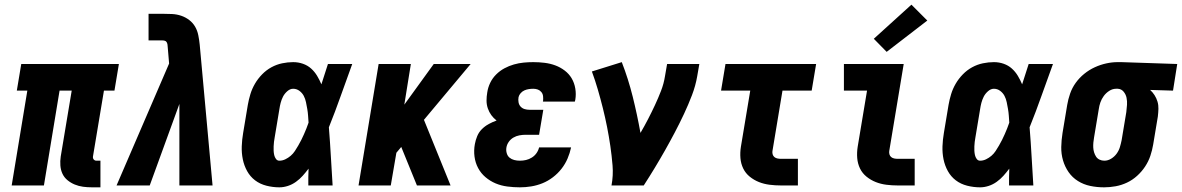

<svg xmlns="http://www.w3.org/2000/svg" viewBox="-20 -794 5060 822"><path d="M374 8Q354 8 335.5 5.5Q317 3 300 -4Q283 -11 269 -22.5Q255 -34 247.5 -50Q240 -66 238.5 -85Q237 -104 240 -124L287 -406H235L168 0H30L97 -406H52L71 -520H489L470 -406H425L378 -124Q377 -116 381.5 -111Q386 -106 393 -106H410V8Z M479 0 704 -522 698 -593Q698 -598 697 -603.5Q696 -609 693.5 -613.5Q691 -618 685.5 -619.5Q680 -621 675 -621H616V-735H675Q696 -735 716.5 -734Q737 -733 756 -726.5Q775 -720 790.5 -708Q806 -696 815.5 -679.5Q825 -663 829 -643Q833 -623 835 -603L890 0H748V-349L621 0Z M1176 8Q1148 8 1120.5 1Q1093 -6 1072 -22Q1051 -38 1038 -61.5Q1025 -85 1019.5 -112Q1014 -139 1015 -167.5Q1016 -196 1021 -225L1041 -345Q1045 -368 1052 -391Q1059 -414 1071.5 -435.5Q1084 -457 1102 -475.5Q1120 -494 1142 -506Q1164 -518 1188 -523Q1212 -528 1235 -528Q1257 -528 1277 -521Q1297 -514 1312 -500.5Q1327 -487 1337.5 -469.5Q1348 -452 1356 -433Q1363 -455 1370 -476.5Q1377 -498 1384 -520H1488Q1463 -452 1439 -384Q1415 -316 1388 -249Q1393 -187 1396.5 -124.5Q1400 -62 1404 0H1300Q1300 -18 1300 -36Q1300 -54 1301 -72Q1289 -56 1276 -41.5Q1263 -27 1247 -15.5Q1231 -4 1212.5 2Q1194 8 1176 8ZM1176 -106Q1189 -106 1201.5 -112Q1214 -118 1224.5 -127Q1235 -136 1242.5 -147.5Q1250 -159 1257 -171Q1264 -183 1270 -195Q1276 -207 1281.5 -219.5Q1287 -232 1292 -244.5Q1297 -257 1301 -269Q1300 -284 1299 -298.5Q1298 -313 1295.5 -327.5Q1293 -342 1290 -356.5Q1287 -371 1280.5 -383.5Q1274 -396 1262 -405Q1250 -414 1235 -414Q1222 -414 1210 -403.5Q1198 -393 1191.5 -380Q1185 -367 1181.5 -353.5Q1178 -340 1176 -326L1156 -206Q1154 -196 1153 -186.5Q1152 -177 1151.5 -167.5Q1151 -158 1151.5 -148.5Q1152 -139 1154 -130Q1156 -121 1161.5 -113.5Q1167 -106 1176 -106Z M1515 0 1601 -520H1739L1711 -346L1837 -520H1995L1795 -281L1909 0H1765L1699 -162L1698 -165L1677 -140L1653 0Z M2206 8Q2179 8 2152 4.5Q2125 1 2101.5 -9Q2078 -19 2058.5 -35.5Q2039 -52 2027 -74.5Q2015 -97 2011.5 -123.5Q2008 -150 2013 -177Q2016 -194 2023 -211Q2030 -228 2043 -241Q2056 -254 2072.5 -263Q2089 -272 2106 -278Q2093 -288 2083.5 -301Q2074 -314 2068.5 -330Q2063 -346 2063 -363.5Q2063 -381 2066 -398Q2069 -419 2078.5 -439Q2088 -459 2104 -475Q2120 -491 2139.5 -501.5Q2159 -512 2180 -518Q2201 -524 2222 -526Q2243 -528 2263 -528Q2288 -528 2312 -525Q2336 -522 2357.5 -514Q2379 -506 2397.5 -492Q2416 -478 2427.5 -458.5Q2439 -439 2443 -415Q2447 -391 2443 -367Q2442 -365 2442 -363Q2442 -361 2441 -359H2304Q2304 -359 2304.5 -360Q2305 -361 2305 -361Q2306 -372 2305 -382Q2304 -392 2298 -399.5Q2292 -407 2283 -410.5Q2274 -414 2263 -414Q2254 -414 2244 -412.5Q2234 -411 2225 -407Q2216 -403 2209 -395Q2202 -387 2200 -378Q2198 -367 2200 -356Q2202 -345 2209 -337.5Q2216 -330 2226 -327Q2236 -324 2247 -324H2306L2288 -217H2230Q2217 -217 2203.5 -214.5Q2190 -212 2178 -205Q2166 -198 2158 -186.5Q2150 -175 2148 -162Q2146 -150 2149.5 -138Q2153 -126 2161.5 -119Q2170 -112 2181.5 -109Q2193 -106 2206 -106Q2219 -106 2232 -109Q2245 -112 2257 -119.5Q2269 -127 2277 -138.5Q2285 -150 2288 -163H2425Q2420 -139 2410 -115.5Q2400 -92 2384 -71.5Q2368 -51 2347 -35Q2326 -19 2302.5 -9.5Q2279 0 2254.5 4Q2230 8 2206 8Z M2598 0Q2606 -43 2602.5 -85.5Q2599 -128 2593 -169Q2587 -210 2579 -250.5Q2571 -291 2561 -331Q2551 -371 2539.5 -410.5Q2528 -450 2514 -488L2642 -528Q2670 -456 2689 -379.5Q2708 -303 2722 -225Q2739 -254 2754.5 -284Q2770 -314 2784 -344Q2798 -374 2810 -405Q2822 -436 2827 -468L2836 -520H2974L2965 -468Q2958 -427 2942.5 -386.5Q2927 -346 2908.5 -306.5Q2890 -267 2869.5 -228Q2849 -189 2827.5 -151Q2806 -113 2783 -75Q2760 -37 2736 0Z M3324 0Q3299 0 3275 -3Q3251 -6 3229.5 -14.5Q3208 -23 3190 -37.5Q3172 -52 3162 -72.5Q3152 -93 3150 -117Q3148 -141 3152 -166L3192 -406H3067L3086 -520H3474L3455 -406H3330L3287 -147Q3286 -140 3288 -133Q3290 -126 3295.5 -121.5Q3301 -117 3308.5 -115.5Q3316 -114 3324 -114H3396V0Z M3824 0Q3799 0 3775 -3Q3751 -6 3729.5 -14.5Q3708 -23 3690 -37.5Q3672 -52 3662 -72.5Q3652 -93 3650 -117Q3648 -141 3652 -166L3692 -406H3593V-520H3849L3787 -147Q3786 -140 3788 -133Q3790 -126 3795.5 -121.5Q3801 -117 3808.5 -115.5Q3816 -114 3824 -114H3896V0ZM3776 -572 3721 -628 3882 -774 3950 -706Z M4176 8Q4148 8 4120.5 1Q4093 -6 4072 -22Q4051 -38 4038 -61.5Q4025 -85 4019.5 -112Q4014 -139 4015 -167.5Q4016 -196 4021 -225L4041 -345Q4045 -368 4052 -391Q4059 -414 4071.5 -435.5Q4084 -457 4102 -475.5Q4120 -494 4142 -506Q4164 -518 4188 -523Q4212 -528 4235 -528Q4257 -528 4277 -521Q4297 -514 4312 -500.5Q4327 -487 4337.5 -469.5Q4348 -452 4356 -433Q4363 -455 4370 -476.5Q4377 -498 4384 -520H4488Q4463 -452 4439 -384Q4415 -316 4388 -249Q4393 -187 4396.5 -124.5Q4400 -62 4404 0H4300Q4300 -18 4300 -36Q4300 -54 4301 -72Q4289 -56 4276 -41.5Q4263 -27 4247 -15.5Q4231 -4 4212.5 2Q4194 8 4176 8ZM4176 -106Q4189 -106 4201.5 -112Q4214 -118 4224.5 -127Q4235 -136 4242.5 -147.5Q4250 -159 4257 -171Q4264 -183 4270 -195Q4276 -207 4281.5 -219.5Q4287 -232 4292 -244.5Q4297 -257 4301 -269Q4300 -284 4299 -298.5Q4298 -313 4295.5 -327.5Q4293 -342 4290 -356.5Q4287 -371 4280.5 -383.5Q4274 -396 4262 -405Q4250 -414 4235 -414Q4222 -414 4210 -403.5Q4198 -393 4191.5 -380Q4185 -367 4181.5 -353.5Q4178 -340 4176 -326L4156 -206Q4154 -196 4153 -186.5Q4152 -177 4151.5 -167.5Q4151 -158 4151.5 -148.5Q4152 -139 4154 -130Q4156 -121 4161.5 -113.5Q4167 -106 4176 -106Z M4707 8Q4676 8 4647.5 2Q4619 -4 4595 -19Q4571 -34 4555 -57Q4539 -80 4531 -107.5Q4523 -135 4523.5 -164.5Q4524 -194 4529 -225L4549 -345Q4553 -369 4561.5 -393.5Q4570 -418 4585.5 -439.5Q4601 -461 4622 -478Q4643 -495 4667 -506Q4691 -517 4716 -522.5Q4741 -528 4765 -528Q4769 -528 4773 -528Q4777 -528 4781 -528L5020 -520L5002 -406L4904 -409Q4915 -399 4923 -386.5Q4931 -374 4935.5 -359Q4940 -344 4939.5 -328Q4939 -312 4937 -295L4917 -175Q4913 -151 4905 -127Q4897 -103 4882.5 -81Q4868 -59 4848 -41Q4828 -23 4804.5 -12Q4781 -1 4756 3.5Q4731 8 4707 8ZM4708 -106Q4723 -106 4737 -114.5Q4751 -123 4760.5 -136Q4770 -149 4774.5 -164Q4779 -179 4782 -194L4802 -314Q4804 -330 4805 -345.5Q4806 -361 4803 -375.5Q4800 -390 4790.5 -401.5Q4781 -413 4766 -414H4762Q4761 -414 4760 -414Q4759 -414 4758 -414Q4743 -414 4729 -405Q4715 -396 4705.5 -383Q4696 -370 4691 -355.5Q4686 -341 4684 -326L4664 -206Q4662 -195 4661 -184Q4660 -173 4660.5 -162.5Q4661 -152 4664 -142Q4667 -132 4672.5 -123.5Q4678 -115 4687.5 -110.5Q4697 -106 4708 -106Z"/></svg>

Font: Iosevka SS04 Heavy Oblique
Style: Regular
Weight: 900
Italic angle: -9°
Monospace: yes
Designer: Belleve Invis
Foundry: Belleve Invis
Version: Version 19.0.0; ttfautohint (v1.8.4)